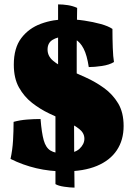

<svg xmlns="http://www.w3.org/2000/svg" viewBox="-20 -773 604 876"><path d="M274 9Q207 9 145.5 -5.5Q84 -20 28 -48Q37 -89 39.5 -132.5Q42 -176 42 -217Q71 -225 103 -227.5Q135 -230 165 -230Q170 -167 179.5 -133Q189 -99 210.5 -86Q232 -73 269 -73Q320 -73 342.5 -94Q365 -115 365 -140Q365 -166 341.5 -184.5Q318 -203 281.5 -219.5Q245 -236 204 -255.5Q163 -275 126.5 -303.5Q90 -332 66.5 -374Q43 -416 43 -478Q43 -554 77 -599Q111 -644 166.5 -664.5Q222 -685 287 -685Q325 -685 365 -679Q405 -673 439.5 -663.5Q474 -654 493 -641Q493 -598 494.5 -555.5Q496 -513 500 -490Q479 -477 445 -472Q411 -467 385 -467Q377 -521 361.5 -551Q346 -581 324 -593Q302 -605 273 -605Q242 -605 219.5 -591Q197 -577 197 -547Q197 -517 222 -496Q247 -475 286.5 -457.5Q326 -440 370.5 -420Q415 -400 454.5 -371.5Q494 -343 519 -301.5Q544 -260 544 -198Q544 -134 513 -87.5Q482 -41 422 -16Q362 9 274 9ZM320 83Q301 83 273.5 79Q246 75 233 67V-349L318 -322Q318 -250 318 -188.5Q318 -127 318.5 -63Q319 1 320 83ZM330 -340 245 -356V-753Q267 -753 289.5 -749.5Q312 -746 332 -737Q331 -684 330.5 -640Q330 -596 330 -553Q330 -510 330 -459Q330 -408 330 -340Z"/></svg>

Font: Vollkorn Black
Style: Regular
Weight: 900
Designer: Friedrich Althausen
Foundry: Friedrich Althausen
Version: Version 5.000